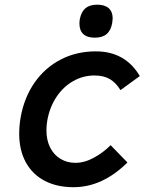

<svg xmlns="http://www.w3.org/2000/svg" viewBox="-20 -772 640 800"><path d="M60 -215.5Q60 -248 66 -283Q81 -366.5 124.5 -428.5Q168 -490.5 233.5 -524.2Q299 -558 379 -558Q502 -558 562.5 -455L482 -396.5Q463 -427.5 437.5 -442.5Q412 -457.5 373.5 -457.5Q326 -457.5 284.8 -434Q243.5 -410.5 215.2 -368Q187 -325.5 177 -270Q173.5 -249.5 173.5 -229Q173.5 -187 189.5 -156.2Q205.5 -125.5 233 -109.5Q260.5 -93.5 294 -93.5Q332 -93.5 371 -114.8Q410 -136 441 -167L511 -95Q407 8 286 8Q218 8 167 -18.2Q116 -44.5 88 -95Q60 -145.5 60 -215.5ZM311 -673.5Q311 -682.5 312.5 -692Q318.5 -723 336.2 -737.8Q354 -752.5 385 -752.5Q416.5 -752.5 433 -737.8Q449.5 -723 449.5 -695.5Q449.5 -690 447.5 -676Q442 -645 424.2 -630Q406.5 -615 375 -615Q343.5 -615 327.2 -630Q311 -645 311 -673.5Z"/></svg>

Font: JuliaMono SemiBoldItalic
Style: Regular
Weight: 600
Italic angle: -9°
Monospace: yes
Designer: cormullion
Foundry: corm
Version: Version 0.049; ttfautohint (v1.8.4)